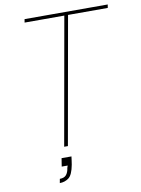

<svg xmlns="http://www.w3.org/2000/svg" viewBox="-96 -765 746 1014"><g transform="rotate(-10 277.0 -257.5)"><path d="M197 0 318 -682H105L108 -700H554L551 -682H338L217 0ZM141 185 145 163Q169 163 180 149.5Q191 136 194 113L198 101H166L173 57H226Q224 69 223 80Q222 91 220 100Q210 154 189 169.5Q168 185 141 185Z"/></g></svg>

Font: DM Sans 20pt Thin
Style: Italic
Weight: 250
Italic angle: -10°
Version: Version 4.004;gftools[0.9.30]